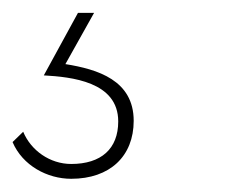

<svg xmlns="http://www.w3.org/2000/svg" viewBox="-20 -24 349 298"><path d="M90.5 253.5C150.5 253.5 187.5 218.5 187.5 163.5C187.5 100.5 131.5 83.5 81.5 75.5L126 -4H101L48 93C90.5 95.5 163.5 102.5 163.5 164.5C163.5 207 137 230.5 90.5 230.5C57.5 230.5 28 209.5 16 180.5L-0.5 196.5C15 233 53.5 253.5 90.5 253.5Z"/></svg>

Font: HK Grotesk ExtraLight
Style: Italic
Weight: 200
Italic angle: -16°
Designer: Alfredo Marco Pradil
Foundry: Hanken Design Co.
Version: Version 3.001;FEAKit 1.0